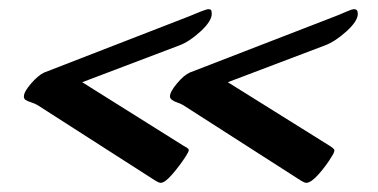

<svg xmlns="http://www.w3.org/2000/svg" viewBox="-20 -439 824 418"><path d="M310 -51 62 -210Q55 -214 47 -216.5Q39 -219 35.5 -221.5Q32 -224 32 -229Q32 -239 47.5 -257Q63 -275 76 -281L393 -404Q402 -408 416 -413.5Q430 -419 434 -419Q438 -419 439.5 -417Q441 -415 441 -409Q441 -393 416.5 -370.5Q392 -348 370 -340L159 -260L379 -122Q381 -121 386 -118Q391 -115 391 -112Q391 -109 384 -98Q371 -78 355 -59.5Q339 -41 330 -41Q326 -41 319.5 -45Q313 -49 310 -51ZM627 -51 379 -210Q372 -214 365.5 -216Q359 -218 354.5 -221.5Q350 -225 350 -229Q350 -239 365 -257Q380 -275 393 -281L711 -404Q719 -407 732.5 -413Q746 -419 751 -419Q759 -419 759 -409Q759 -393 734 -370.5Q709 -348 687 -340L476 -260L697 -122Q699 -121 703.5 -117.5Q708 -114 708 -112Q708 -107 702 -98Q690 -78 673.5 -59.5Q657 -41 647 -41Q643 -41 636.5 -45Q630 -49 627 -51Z"/></svg>

Font: Charm
Style: Bold
Weight: 700
Designer: Katatrad Aksorn Co.,Ltd.
Foundry: Cadson Demak Co.,Ltd.
Version: Version 1.001